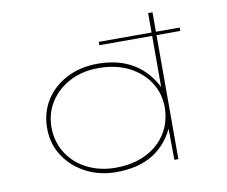

<svg xmlns="http://www.w3.org/2000/svg" viewBox="-81 -841 1127 953"><g transform="rotate(-10 482.5 -365.0)"><path d="M457 -625V-642H865V-625ZM432 10Q347 10 278.5 -26Q210 -62 170 -123.5Q130 -185 130 -263Q130 -342 168.5 -403.5Q207 -465 275.5 -500.5Q344 -536 432 -536Q485 -536 530.5 -524.5Q576 -513 614 -489.5Q652 -466 682.5 -429.5Q713 -393 735 -342H723V-740H745V0H725L723 -183L735 -184Q715 -133 685 -96Q655 -59 616.5 -35.5Q578 -12 531.5 -1Q485 10 432 10ZM432 -12Q518 -12 583 -43.5Q648 -75 685 -132Q722 -189 723 -265Q723 -335 687 -391Q651 -447 586 -480.5Q521 -514 432 -514Q352 -514 288.5 -481.5Q225 -449 188.5 -392Q152 -335 152 -263Q153 -189 190 -132Q227 -75 290.5 -43.5Q354 -12 432 -12Z"/></g></svg>

Font: Lexend Zetta Thin
Style: Regular
Weight: 250
Version: Version 1.007